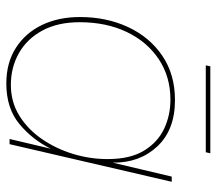

<svg xmlns="http://www.w3.org/2000/svg" viewBox="-58 -600 669 592"><g transform="rotate(90 276.0 -304.5)"><path d="M238 10Q174 10 128 -19.5Q82 -49 57.5 -100Q33 -151 33 -217Q33 -299 64 -365.5Q95 -432 152.5 -471Q210 -510 289 -510Q381 -510 432 -455.5Q483 -401 482 -318L525 -500H541L425 0H409L439 -127Q411 -70 362.5 -30Q314 10 238 10ZM242 -4Q295 -4 337 -30Q379 -56 409 -99.5Q439 -143 455 -195.5Q471 -248 471 -302Q471 -372 445 -414.5Q419 -457 377.5 -476.5Q336 -496 288 -496Q217 -496 163 -460Q109 -424 79 -361Q49 -298 49 -216Q49 -149 74.5 -101.5Q100 -54 144 -29Q188 -4 242 -4ZM453 -619 450 -605H182L185 -619Z"/></g></svg>

Font: Prodigy Sans Thin
Style: Italic
Weight: 100
Italic angle: -13°
Designer: Wei Huang
Foundry: Wei Huang
Version: Version 1.003; ttfautohint (v1.8.3)